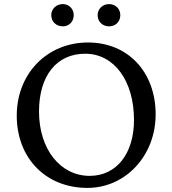

<svg xmlns="http://www.w3.org/2000/svg" viewBox="-20 -909 843 940"><path d="M408 11C594 11 742 -146 742 -349C742 -557 606 -701 411 -701C210 -701 62 -548 62 -343C62 -134 205 11 408 11ZM171 -363C171 -538 257 -646 397 -646C539 -646 636 -513 636 -322C636 -156 550 -48 419 -48C275 -48 171 -179 171 -363ZM231 -835C231 -802 256 -780 288 -780C317 -780 341 -802 341 -835C341 -866 317 -889 288 -889C256 -889 231 -866 231 -835ZM458 -835C458 -802 483 -780 514 -780C545 -780 569 -802 569 -835C569 -866 545 -889 514 -889C483 -889 458 -866 458 -835Z"/></svg>

Font: TPK Tissa Web Quiz
Style: Regular
Weight: 400
Designer: Jacques Le Bailly, Suppakit Chalermlarp | Katatrad Co.,Ltd.
Foundry: Jacques Le Bailly, Cadson Demak Co.,Ltd.
Version: Version 5.000;Glyphs 3.1.2 (3151)